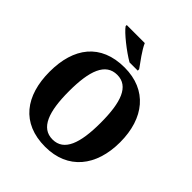

<svg xmlns="http://www.w3.org/2000/svg" viewBox="-250 -1088 1256 1256"><g transform="rotate(45 377.5 -460.5)"><path d="M378 -771H454V-784C427 -822 378 -886 359 -931H192V-921C215 -886 315 -807 378 -771ZM378 10C587 10 704 -137 704 -358C704 -580 587 -725 379 -725C158 -725 51 -580 51 -359C51 -137 158 10 378 10ZM378 -58C271 -58 231 -169 231 -358C231 -547 271 -657 379 -657C485 -657 524 -547 524 -358C524 -169 485 -58 378 -58Z"/></g></svg>

Font: Noto Serif Georgian SemiCondensed ExtraBold
Style: Regular
Weight: 800
Width: 4
Designer: Monotype Design Team, Akaki Razmadze
Foundry: Google LLC
Version: Version 2.003